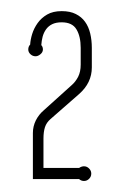

<svg xmlns="http://www.w3.org/2000/svg" viewBox="-20 -730 220 345"><path d="M122.1 -428.2Q126.5 -431.2 130.9 -431.2Q136.2 -431.2 140.1 -427.2Q144 -423.3 144 -418Q144 -412.6 140.1 -408.7Q136.2 -404.8 130.9 -404.8Q126 -404.8 122.1 -408.2H39.1V-491.2Q39.1 -502.9 44.4 -513.7Q49.8 -524.4 59.1 -532.2L108.9 -577.1Q115.7 -583 120.4 -592Q125 -601.1 125 -613.8V-644Q125 -664.6 117.4 -677.2Q109.9 -689.9 90.8 -689.9Q80.6 -689.9 73.7 -686.5Q66.9 -683.1 62.7 -677.2Q58.6 -671.4 56.6 -664.1Q54.7 -656.7 54.2 -648.9Q57.1 -646 57.1 -641.1Q57.1 -636.2 52.7 -632.6Q48.3 -628.9 43.9 -628.9Q38.6 -628.9 34.7 -632.6Q30.8 -636.2 30.8 -641.1Q30.8 -646.5 34.2 -649.9Q34.7 -658.7 37.8 -668.9Q41 -679.2 47.6 -688.5Q54.2 -697.8 64.7 -703.9Q75.2 -710 90.8 -710Q106 -710 116.2 -704.8Q126.5 -699.7 132.8 -690.9Q139.2 -682.1 142.1 -669.9Q145 -657.7 145 -644V-608.9Q145 -581.1 122.1 -561L70.8 -516.1Q63.5 -509.8 60.8 -501.5Q58.1 -493.2 58.1 -481V-428.2Z"/></svg>

Font: Wire One
Style: Regular
Weight: 400
Designer: Alexei Vanyashin, Gayaneh Bagdasaryan
Foundry: Cyreal Type Foundry
Version: Version 1.000